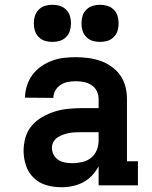

<svg xmlns="http://www.w3.org/2000/svg" viewBox="-20 -778 640 806"><path d="M238 8Q206 8 175.5 -0.5Q145 -9 122 -31Q99 -53 89 -83.5Q79 -114 79 -145Q79 -173 87 -201Q95 -229 113.5 -250.5Q132 -272 157 -286.5Q182 -301 209 -309.5Q236 -318 264.5 -321Q293 -324 321 -324H394V-362Q394 -380 386.5 -395.5Q379 -411 364.5 -420.5Q350 -430 333 -433.5Q316 -437 298 -437Q282 -437 265.5 -434Q249 -431 235 -422Q221 -413 212.5 -398.5Q204 -384 204 -367Q204 -367 204 -367Q204 -367 204 -367L85 -368Q85 -368 85 -368Q85 -368 85 -368Q85 -393 93 -418Q101 -443 116 -463.5Q131 -484 152.5 -499Q174 -514 198 -523Q222 -532 247.5 -535Q273 -538 298 -538Q325 -538 351 -534.5Q377 -531 401.5 -522.5Q426 -514 448 -498.5Q470 -483 485 -461.5Q500 -440 506.5 -414.5Q513 -389 513 -362V-101H559V0H394V-80Q383 -59 366.5 -41.5Q350 -24 329.5 -13Q309 -2 285.5 3Q262 8 238 8ZM285 -93Q306 -93 326.5 -98Q347 -103 363 -116Q379 -129 386.5 -148.5Q394 -168 394 -189V-223H321Q308 -223 295 -222.5Q282 -222 269.5 -219.5Q257 -217 244.5 -212.5Q232 -208 221.5 -201Q211 -194 204.5 -182.5Q198 -171 198 -158Q198 -142 205.5 -128Q213 -114 226 -106Q239 -98 254.5 -95.5Q270 -93 285 -93ZM400 -602Q384 -602 369 -606.5Q354 -611 342.5 -622.5Q331 -634 326.5 -649Q322 -664 322 -680Q322 -696 326.5 -711Q331 -726 342.5 -737.5Q354 -749 369 -753.5Q384 -758 400 -758Q416 -758 431 -753.5Q446 -749 457.5 -737.5Q469 -726 473.5 -711Q478 -696 478 -680Q478 -664 473.5 -649Q469 -634 457.5 -622.5Q446 -611 431 -606.5Q416 -602 400 -602ZM200 -602Q184 -602 169 -606.5Q154 -611 142.5 -622.5Q131 -634 126.5 -649Q122 -664 122 -680Q122 -696 126.5 -711Q131 -726 142.5 -737.5Q154 -749 169 -753.5Q184 -758 200 -758Q216 -758 231 -753.5Q246 -749 257.5 -737.5Q269 -726 273.5 -711Q278 -696 278 -680Q278 -664 273.5 -649Q269 -634 257.5 -622.5Q246 -611 231 -606.5Q216 -602 200 -602Z"/></svg>

Font: Iosevka Slab Extended
Style: Bold
Weight: 700
Width: 7
Monospace: yes
Designer: Belleve Invis
Foundry: Belleve Invis
Version: Version 11.1.0; ttfautohint (v1.8.3)